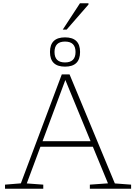

<svg xmlns="http://www.w3.org/2000/svg" viewBox="-20 -1167 834 1187"><path d="M690 -33 790.5 -25.5V0H535.5V-25.5L647.5 -33.5L554 -260H230L145.5 -33L247.5 -25.5V0H11V-25.5L109 -33.5L362 -707H410ZM243 -294H540L384 -672.5ZM382 -936Q475 -936 475 -845.5Q475 -755 382 -755Q289 -755 289 -845.5Q289 -936 382 -936ZM382 -781Q447 -781 447 -845.5Q447 -910 382 -910Q317 -910 317 -845.5Q317 -781 382 -781ZM368 -984 474.5 -1147H527V-1139L392 -984Z"/></svg>

Font: Newsreader 6pt ExtraLight
Style: Regular
Weight: 275
Designer: Hugues Gentile
Foundry: Production Type
Version: Version 1.003; ttfautohint (v1.8.3)